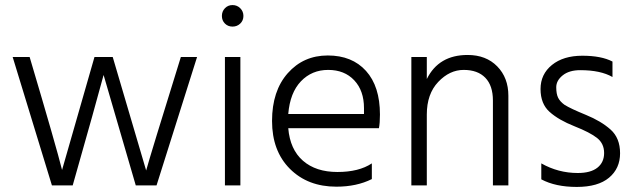

<svg xmlns="http://www.w3.org/2000/svg" viewBox="-20 -732 2503 758"><path d="M267 0H185L30 -507H97Q203 -150 225 -61Q230 -79 353 -507H425L557 -59Q574 -121 694 -507H758L598 0H516L389 -436Q360 -327 267 0Z M928.5 -699.5Q941 -687 941 -669Q941 -651 928.5 -639Q916 -627 898 -627Q880 -627 868 -639Q856 -651 856 -669Q856 -687 868 -699.5Q880 -712 898 -712Q916 -712 928.5 -699.5ZM929 0H868V-507H929Z M1118 -282H1417V-305Q1417 -374 1378.5 -415Q1340 -456 1275.5 -456Q1211 -456 1168 -411Q1125 -366 1118 -282ZM1308 5Q1195 5 1124.5 -65.5Q1054 -136 1054 -254.5Q1054 -373 1116 -443Q1178 -513 1274 -513Q1370 -513 1425 -452Q1480 -391 1480 -280Q1480 -246 1476 -226H1118Q1125 -142 1176 -97.5Q1227 -53 1312 -53Q1397 -53 1448 -87V-25Q1388 5 1308 5Z M1987 0H1926V-335Q1926 -394 1896 -425Q1866 -456 1810.5 -456Q1755 -456 1710 -408.5Q1665 -361 1665 -280V0H1604V-507H1665V-420Q1712 -515 1826 -515Q1899 -515 1943 -470Q1987 -425 1987 -354Z M2117 -24V-87Q2184 -49 2261 -49Q2312 -49 2338.5 -70Q2365 -91 2365 -128Q2365 -165 2337.5 -187Q2310 -209 2248 -233.5Q2186 -258 2150 -290Q2114 -322 2114 -380.5Q2114 -439 2159 -475.5Q2204 -512 2279 -512Q2354 -512 2398 -489V-428Q2351 -455 2271 -455Q2227 -455 2201.5 -434.5Q2176 -414 2176 -387.5Q2176 -361 2183.5 -346Q2191 -331 2209 -318Q2233 -303 2293 -278.5Q2353 -254 2390.5 -220.5Q2428 -187 2428 -127Q2428 -67 2384.5 -30.5Q2341 6 2257 6Q2173 6 2117 -24Z"/></svg>

Font: Hind Jalandhar Light
Style: Regular
Weight: 300
Designer: Namrata Goyal
Foundry: Indian Type Foundry
Version: Version 0.702;PS 1.0;hotconv 1.0.81;makeotf.lib2.5.63406